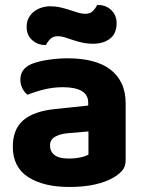

<svg xmlns="http://www.w3.org/2000/svg" viewBox="-20 -728 575 764"><path d="M256 -97Q278 -97 299.5 -101.5Q321 -106 332 -113V-205L250 -198Q218 -195 198.5 -183.5Q179 -172 179 -149Q179 -125 197 -111Q215 -97 256 -97ZM250 -496Q302 -496 344.5 -485.5Q387 -475 417 -453Q447 -431 463.5 -397Q480 -363 480 -317V-91Q480 -65 466.5 -49.5Q453 -34 434 -23Q403 -4 358 6Q313 16 256 16Q153 16 92 -23.5Q31 -63 31 -144Q31 -213 72 -249Q113 -285 198 -294L331 -308V-319Q331 -351 305 -366Q279 -381 230 -381Q192 -381 155.5 -372Q119 -363 90 -351Q78 -359 69.5 -375.5Q61 -392 61 -411Q61 -455 107 -474Q136 -485 174.5 -490.5Q213 -496 250 -496ZM180 -703Q201 -703 220.5 -698.5Q240 -694 258 -688Q276 -682 291.5 -677.5Q307 -673 319 -673Q340 -673 351 -685.5Q362 -698 367 -708H372Q401 -708 422.5 -688Q444 -668 444 -636Q444 -594 417.5 -574Q391 -554 351 -554Q327 -554 307 -558.5Q287 -563 269.5 -569Q252 -575 237.5 -579.5Q223 -584 211 -584Q190 -584 179 -572Q168 -560 163 -549H159Q130 -549 108 -568.5Q86 -588 86 -621Q86 -642 94.5 -657.5Q103 -673 116.5 -683Q130 -693 146.5 -698Q163 -703 180 -703Z"/></svg>

Font: Baloo Tammudu 2
Style: Bold
Weight: 700
Designer: Maithili Shingre, Omkar Shende and Ek Type
Foundry: Ek Type
Version: Version 1.640;hotconv 1.0.111;makeotfexe 2.5.65597; ttfautoh